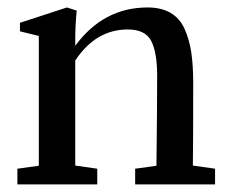

<svg xmlns="http://www.w3.org/2000/svg" viewBox="-20 -487 616 507"><path d="M25.9 0V-41.5L82.5 -49.3V-392.1L32.7 -404.3V-426.8L156.7 -467.3L182.6 -459Q178.7 -421.4 178.7 -380.9V-366.2Q253.4 -467.3 369.6 -467.3Q405.8 -467.3 430.2 -453.1Q454.6 -439 467.3 -410.9Q480 -382.8 485.1 -348.6Q490.2 -314.5 490.2 -266.6Q490.2 -121.1 489.3 -49.8L547.9 -41.5V0H336.9V-41.5L393.1 -49.3Q395 -204.6 395 -286.1Q395 -348.1 379.4 -378.7Q363.8 -409.2 317.4 -409.2Q232.9 -409.2 178.7 -327.1V-49.8L236.8 -41.5V0Z"/></svg>

Font: Elstob 6pt Medium
Style: Regular
Weight: 500
Designer: Peter S. Baker
Version: Version 1.015